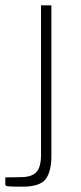

<svg xmlns="http://www.w3.org/2000/svg" viewBox="-50 -537 304 723"><path d="M34 166Q-10 166 -20 164.5Q-30 163 -30 157V131L33 130Q71 129 87.8 110.2Q104.5 91.5 104.5 45V-517H143.5V50Q143.5 110 121.5 138Q99.5 166 34 166Z"/></svg>

Font: Public Sans Thin Thin
Style: Regular
Weight: 250
Version: Version 2.001